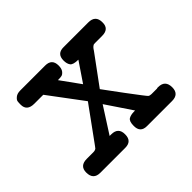

<svg xmlns="http://www.w3.org/2000/svg" viewBox="-108 -593 742 742"><g transform="rotate(-45 262.5 -222.0)"><path d="M26.9 -39.1Q26.9 -75.2 65.9 -75.2H102.1Q107.9 -75.2 111.6 -76.7Q115.2 -78.1 116.7 -79.1Q118.2 -80.1 122.1 -85.9Q126 -91.8 128.9 -95.2Q162.1 -141.1 185.1 -172.6Q208 -204.1 215.1 -214.1Q222.2 -224.1 226.1 -229V-230L122.1 -369.1H73.2Q33.2 -369.1 33.2 -403.8Q33.2 -415 34.2 -421.6Q35.2 -428.2 44.7 -436Q54.2 -443.8 70.8 -443.8H207Q244.1 -443.8 244.1 -407.2Q244.1 -390.1 237.1 -381.1Q230 -372.1 222.9 -370.6Q215.8 -369.1 206.1 -369.1H202.1L259.8 -289.1L314 -369.1Q286.1 -369.1 278.6 -379.2Q271 -389.2 271 -407.2Q271 -444.3 308.1 -443.8H442.9Q481.9 -443.8 481.9 -405.8Q482.9 -368.7 442.9 -369.1H405.8Q401.9 -369.1 398.9 -368.7Q396 -368.2 393.6 -366Q391.1 -363.8 389.6 -362.8Q388.2 -361.8 385 -357.4Q381.8 -353 380.9 -351.1L292 -230Q297.9 -221.2 349.9 -151.6Q401.9 -82 405.8 -79.1Q410.6 -75.2 419.9 -75.2H450.2L452.1 -76.2Q455.1 -76.2 457 -76.2Q495.1 -76.2 495.1 -37.1Q495.1 0 457 0H319.8Q283.7 0 284.2 -37.1Q284.2 -62 295.2 -68.6Q306.2 -75.2 325.2 -75.2H330.1L258.8 -181.2L190.9 -75.2H199.2Q238.3 -75.2 237.8 -37.1Q237.8 0 201.2 0H64.9Q26.9 0 26.9 -39.1Z"/></g></svg>

Font: CMU Typewriter Text
Style: Bold
Weight: 700
Version: Version 0.7.0